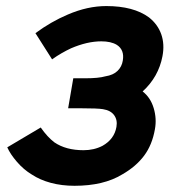

<svg xmlns="http://www.w3.org/2000/svg" viewBox="-20 -598 582 634"><path d="M204 -550Q269 -578 331 -578Q421 -578 472 -540.5Q501 -517.5 512.5 -484.8Q524 -452 516.5 -412.5Q503.5 -344 451 -296Q477 -276 487.5 -241Q498 -206 491.5 -171Q482.5 -119.5 455.8 -83.8Q429 -48 383.5 -22Q322 15.5 226 15.5Q184 15.5 147.8 5.8Q111.5 -4 84.5 -22Q58 -38 36 -63.5Q14 -89 4 -111.5L114.5 -177Q136.5 -145.5 159.5 -128Q197.5 -102 256 -102Q290.5 -102 318.5 -116.5Q357.5 -138.5 364.5 -179Q368.5 -201.5 357 -217.5Q345.5 -233.5 320 -237.5Q302.5 -240.5 245 -240.5H205L222 -339.5H261.5Q305.5 -339.5 328 -346Q354 -350 368.2 -364Q382.5 -378 385.5 -398Q391.5 -433.5 365.5 -450Q346.5 -461.5 314.5 -461.5Q268 -461.5 214.5 -438.5Q199.5 -431.5 183.8 -422.5Q168 -413.5 152 -402L97 -488.5Q148.5 -526.5 204 -550Z"/></svg>

Font: Russisch Sans
Style: Bold Italic
Weight: 700
Italic angle: -10°
Designer: Michael Sharanda (font) & Cristiano Sobral (main changes)
Foundry: Michael Sharanda
Version: Version 2.00;September 8, 2020;FontCreator 13.0.0.2681 64-bi